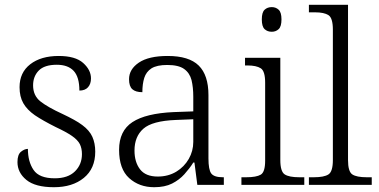

<svg xmlns="http://www.w3.org/2000/svg" viewBox="-20 -780 1598 810"><path d="M207.5 9.8Q128.9 9.8 91.3 -21Q53.7 -51.8 53.7 -96.2Q53.7 -127.9 68.6 -139.9Q83.5 -151.9 97.7 -151.9Q97.7 -98.1 121.6 -63Q145.5 -27.8 210.9 -27.8Q266.6 -27.8 296.1 -56.9Q325.7 -85.9 325.7 -129.9Q325.7 -153.8 316.9 -171.9Q307.6 -189.9 283.7 -206.5Q259.8 -223.1 214.8 -244.1Q160.2 -271.5 127 -293.9Q94.2 -316.9 78.4 -344.5Q62.5 -372.1 62.5 -412.1Q62.5 -474.1 107.7 -509Q152.8 -543.9 227.5 -543.9Q297.9 -543.9 330.8 -514.4Q363.8 -484.9 363.8 -449.2Q363.8 -425.8 351.3 -411.9Q338.9 -397.9 314.9 -397.9Q314.9 -455.1 290.8 -481Q266.6 -506.8 219.7 -506.8Q167.5 -506.8 143.6 -482.4Q119.6 -458 119.6 -419.9Q119.6 -377 150.1 -352.5Q180.7 -328.1 244.6 -298.8Q270.5 -286.6 291.3 -275.1Q312 -263.7 327.1 -252.4Q357.4 -230 369.6 -202.9Q381.8 -175.8 381.8 -140.1Q381.8 -68.8 333.7 -29.5Q285.6 9.8 207.5 9.8Z M630.4 9.8Q567.4 9.8 524.9 -28.6Q482.4 -66.9 482.4 -147.9Q482.4 -228 538.8 -264.9Q595.2 -301.8 712.4 -307.1L795.4 -310.1V-372.1Q795.4 -411.1 788.1 -441.9Q780.3 -472.2 756.8 -489Q733.4 -505.9 685.5 -505.9Q642.1 -505.9 619.1 -491.7Q596.7 -477.1 588.6 -451.4Q580.6 -425.8 580.6 -391.1Q552.2 -391.1 538.3 -403.6Q524.4 -416 524.4 -445.8Q524.4 -487.8 565.9 -515.9Q607.4 -543.9 687.5 -543.9Q777.3 -543.9 818.4 -503.4Q859.4 -462.9 859.4 -378.9V-111.8Q859.4 -64 871.3 -48.1Q883.3 -32.2 920.4 -32.2H924.3V0H812.5L800.3 -94.2H795.4Q787.6 -81.5 778.1 -69.3Q768.6 -57.1 757.8 -44.9Q736.3 -21 705.8 -5.6Q675.3 9.8 630.4 9.8ZM645.5 -35.2Q689.5 -35.2 723.6 -55.7Q757.3 -76.2 776.4 -109.6Q795.4 -143.1 795.4 -181.2V-276.9L721.2 -273.9Q622.6 -270 585 -237.1Q547.4 -204.1 547.4 -145Q547.4 -96.2 570.8 -65.7Q594.2 -35.2 645.5 -35.2Z M1126.5 -646Q1108.4 -646 1096.4 -657Q1084.5 -668 1084.5 -698.2Q1084.5 -728 1096.4 -739Q1108.4 -750 1126.5 -750Q1143.6 -750 1155.5 -739Q1167.5 -728 1167.5 -698.2Q1167.5 -668 1155.5 -657Q1143.6 -646 1126.5 -646ZM1263.7 -32.2V0H998.5V-32.2H1018.6Q1061.5 -32.2 1080.1 -43.2Q1098.6 -54.2 1098.6 -102.1V-431.2Q1098.6 -480 1080.1 -491.9Q1061.5 -503.9 1023.4 -503.9H1013.7V-536.1H1162.6V-105Q1162.6 -56.2 1181.2 -44.2Q1199.7 -32.2 1242.7 -32.2Z M1548.3 -32.2V0H1283.2V-32.2H1304.2Q1347.2 -32.2 1365.7 -44.2Q1384.3 -56.2 1384.3 -105V-654.8Q1384.3 -704.1 1365.7 -716.1Q1347.2 -728 1309.1 -728H1283.2V-759.8H1448.2V-105Q1448.2 -56.2 1466.3 -44.2Q1484.4 -32.2 1527.3 -32.2Z"/></svg>

Font: Koh Santepheap Light
Style: Regular
Weight: 300
Designer: Danh Hong
Version: Version 2.002; ttfautohint (v1.8.3)